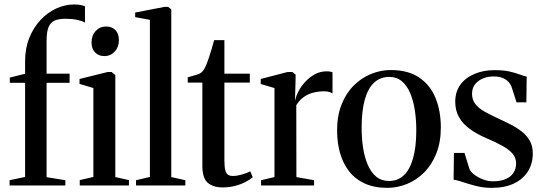

<svg xmlns="http://www.w3.org/2000/svg" viewBox="-20 -850 2490 880"><path d="M24 0V-24L95 -39V-470.5H25V-494.5L95 -512V-569.5Q95 -628.5 114.2 -676.2Q133.5 -724 165.8 -758.5Q198 -793 238 -811.2Q278 -829.5 320 -829.5Q339 -829.5 351 -826.8Q363 -824 369.5 -821.5V-746.5Q358 -753.5 334.5 -758.8Q311 -764 279.5 -764Q249 -764 230 -755.5Q211 -747 202.2 -725Q193.5 -703 193.5 -662V-512.5H299V-470.5H193.5V-38L279.5 -24V0ZM345.5 0V-24.5L408 -39V-446.5L344.5 -465.5V-488L473.5 -520H491.5L508.5 -506V-38.5L571 -24.5V0ZM457.5 -593Q432 -593 415.8 -609.8Q399.5 -626.5 399.5 -656Q399.5 -687.5 418.5 -708Q437.5 -728.5 466 -728.5H467Q492.5 -728.5 508.8 -712.2Q525 -696 525 -666Q525 -634.5 506 -613.8Q487 -593 458.5 -593Z M667 -39V-759L599.5 -771.5V-792.5L734 -818.5H750.5L765 -807V-38.5L829.5 -24V0H603.5V-24Z M1000.5 9Q957 9 932.2 -12.2Q907.5 -33.5 907.5 -90V-471.5H840.5V-495.5Q847.5 -498 858.2 -500.8Q869 -503.5 879.5 -506.8Q890 -510 895.5 -513Q903 -517 908.2 -523Q913.5 -529 917.8 -537Q922 -545 926 -554Q930.5 -565 937 -584.2Q943.5 -603.5 950 -625.5Q956.5 -647.5 961.5 -666H1008.5V-512.5H1125V-471.5H1008.5V-115Q1008.5 -84.5 1012.8 -69Q1017 -53.5 1025.8 -48.5Q1034.5 -43.5 1048.5 -43.5Q1065.5 -43.5 1089.5 -50.2Q1113.5 -57 1127 -65L1138.5 -37.5Q1125.5 -26.5 1104.2 -15.5Q1083 -4.5 1056.5 2.2Q1030 9 1000.5 9Z M1176.5 0V-24L1238 -38.5V-446.5L1175 -465V-488L1298 -520H1320L1335 -508L1334.5 -475.5L1332 -390L1334.5 -396Q1337.5 -412 1349 -433.5Q1360.5 -455 1379.5 -475.5Q1398.5 -496 1423 -509.5Q1447.5 -523 1476 -523Q1486.5 -523 1493.2 -521.8Q1500 -520.5 1504 -518.5V-421.5Q1499.5 -425 1489.8 -428.2Q1480 -431.5 1466.5 -431.5Q1439 -431.5 1415 -425.2Q1391 -419 1371.8 -405Q1352.5 -391 1338 -368L1338.5 -38.5L1419.5 -24V0Z M1525 -252Q1525 -320 1545.8 -371.8Q1566.5 -423.5 1601.8 -458.5Q1637 -493.5 1681 -511.2Q1725 -529 1771 -529Q1851.5 -529 1902.2 -494Q1953 -459 1976.8 -399.5Q2000.5 -340 2000.5 -266Q2000.5 -198.5 1979.8 -146.5Q1959 -94.5 1924 -59.5Q1889 -24.5 1845 -6.8Q1801 11 1755 11Q1695.5 11 1651.8 -9Q1608 -29 1580 -65Q1552 -101 1538.5 -148.8Q1525 -196.5 1525 -252ZM1763 -20.5Q1803 -20.5 1830.8 -46.5Q1858.5 -72.5 1873.2 -124.5Q1888 -176.5 1888 -254Q1888 -301.5 1881.2 -345.2Q1874.5 -389 1860 -423.2Q1845.5 -457.5 1822 -477.5Q1798.5 -497.5 1764 -497.5Q1723.5 -497.5 1695.2 -471.8Q1667 -446 1652.2 -394.2Q1637.5 -342.5 1637.5 -264Q1637.5 -216 1644.2 -172.2Q1651 -128.5 1665.8 -94.2Q1680.5 -60 1704.5 -40.2Q1728.5 -20.5 1763 -20.5Z M2233 11Q2195.5 11 2161.5 2.2Q2127.5 -6.5 2101.2 -15.5Q2075 -24.5 2059 -26.5L2060.5 -149H2109L2131.5 -76Q2136 -63.5 2153 -50.2Q2170 -37 2193 -28Q2216 -19 2239 -19Q2272 -19 2295.8 -28.5Q2319.5 -38 2332.5 -56.5Q2345.5 -75 2345.5 -101Q2345.5 -126 2330 -144.8Q2314.5 -163.5 2284 -180.8Q2253.5 -198 2207.5 -217.5Q2163.5 -236.5 2131.8 -260Q2100 -283.5 2083.2 -314Q2066.5 -344.5 2066.5 -383.5Q2066.5 -429.5 2090 -461.8Q2113.5 -494 2154.5 -511.2Q2195.5 -528.5 2247 -528.5Q2288.5 -528.5 2316.2 -522Q2344 -515.5 2362.5 -508.5Q2381 -501.5 2394 -499L2392.5 -381H2347.5L2325 -451Q2320.5 -464 2310.2 -475Q2300 -486 2283.5 -492.8Q2267 -499.5 2242.5 -499.5Q2219 -500 2196.2 -491.5Q2173.5 -483 2158.5 -465.2Q2143.5 -447.5 2143.5 -420Q2143.5 -392 2159.2 -372.5Q2175 -353 2201.5 -338.2Q2228 -323.5 2259 -309Q2290 -295 2319.2 -280Q2348.5 -265 2371.8 -246.8Q2395 -228.5 2408.5 -204.2Q2422 -180 2422 -146.5Q2422 -100.5 2400 -65Q2378 -29.5 2336 -9.2Q2294 11 2233 11Z"/></svg>

Font: Merriweather 120pt
Style: Regular
Weight: 400
Version: Version 2.100